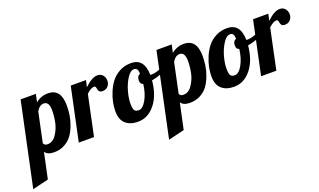

<svg xmlns="http://www.w3.org/2000/svg" viewBox="-154 -996 2829 1704"><g transform="rotate(-20 1261.0 -143.5)"><path d="M93 -537H237L221 -462Q271 -505 338 -505Q460 -505 460 -347Q460 -303 453.5 -258Q447 -213 429 -164.5Q411 -116 384.5 -79Q358 -42 314 -18Q270 6 214 6Q150 6 129 -30L77 214L-74 250ZM183 -81Q232 -81 265.5 -130.5Q299 -180 311 -237.5Q323 -295 323 -350Q323 -433 273 -433Q233 -433 204 -384L145 -104Q153 -81 183 -81Z M553 -500H697L683 -437Q753 -505 805 -505Q837 -505 855.5 -483Q874 -461 874 -430Q874 -401 855 -379Q836 -357 802 -357Q783 -357 773.5 -367Q764 -377 763 -388.5Q762 -400 758 -410Q754 -420 744 -420Q714 -420 671 -380L591 0H447Z M1121 -505Q1247 -505 1249 -348Q1253 -347 1260 -347Q1328 -347 1414 -407L1423 -380Q1364 -317 1247 -297Q1235 -160 1168 -77Q1101 6 1007 6Q933 6 890 -32Q847 -70 847 -152Q847 -189 855.5 -233Q864 -277 884.5 -326Q905 -375 935 -414Q965 -453 1013.5 -479Q1062 -505 1121 -505ZM1047 -88Q1084 -88 1118 -147Q1152 -206 1163 -294Q1136 -300 1136 -336Q1136 -377 1167 -389Q1166 -419 1157 -432Q1148 -445 1129 -445Q1096 -445 1064 -396Q1032 -347 1014 -283Q996 -219 996 -169Q996 -121 1007 -104.5Q1018 -88 1047 -88Z M1376 -537H1520L1504 -462Q1554 -505 1621 -505Q1743 -505 1743 -347Q1743 -303 1736.5 -258Q1730 -213 1712 -164.5Q1694 -116 1667.5 -79Q1641 -42 1597 -18Q1553 6 1497 6Q1433 6 1412 -30L1360 214L1209 250ZM1466 -81Q1515 -81 1548.5 -130.5Q1582 -180 1594 -237.5Q1606 -295 1606 -350Q1606 -433 1556 -433Q1516 -433 1487 -384L1428 -104Q1436 -81 1466 -81Z M2028 -505Q2154 -505 2156 -348Q2160 -347 2167 -347Q2235 -347 2321 -407L2330 -380Q2271 -317 2154 -297Q2142 -160 2075 -77Q2008 6 1914 6Q1840 6 1797 -32Q1754 -70 1754 -152Q1754 -189 1762.5 -233Q1771 -277 1791.5 -326Q1812 -375 1842 -414Q1872 -453 1920.5 -479Q1969 -505 2028 -505ZM1954 -88Q1991 -88 2025 -147Q2059 -206 2070 -294Q2043 -300 2043 -336Q2043 -377 2074 -389Q2073 -419 2064 -432Q2055 -445 2036 -445Q2003 -445 1971 -396Q1939 -347 1921 -283Q1903 -219 1903 -169Q1903 -121 1914 -104.5Q1925 -88 1954 -88Z M2275 -500H2419L2405 -437Q2475 -505 2527 -505Q2559 -505 2577.5 -483Q2596 -461 2596 -430Q2596 -401 2577 -379Q2558 -357 2524 -357Q2505 -357 2495.5 -367Q2486 -377 2485 -388.5Q2484 -400 2480 -410Q2476 -420 2466 -420Q2436 -420 2393 -380L2313 0H2169Z"/></g></svg>

Font: Lobster Two
Style: Bold Italic
Weight: 700
Designer: Pablo Impallari
Foundry: Pablo Impallari. www.impallari.com
Version: Version 2.000